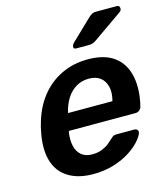

<svg xmlns="http://www.w3.org/2000/svg" viewBox="-112 -827 799 923"><g transform="rotate(-15 287.5 -365.5)"><path d="M239 10Q166 10 117.5 -19Q69 -48 50.5 -103Q32 -158 45 -236Q47 -246 50 -261.5Q53 -277 56 -286Q76 -362 118 -416.5Q160 -471 220.5 -500.5Q281 -530 354 -530Q435 -530 482 -496.5Q529 -463 544.5 -403.5Q560 -344 545 -266L540 -245Q538 -235 529.5 -228Q521 -221 510 -221H178Q178 -221 177.5 -218Q177 -215 176 -213Q171 -178 177 -148.5Q183 -119 203.5 -101Q224 -83 258 -83Q286 -83 307 -91.5Q328 -100 341.5 -111Q355 -122 362 -129Q374 -141 380 -143.5Q386 -146 397 -146H484Q493 -146 498 -140Q503 -134 501 -125Q496 -109 476 -86Q456 -63 422 -41Q388 -19 341.5 -4.5Q295 10 239 10ZM196 -305H417L418 -308Q428 -347 420.5 -376.5Q413 -406 391.5 -422.5Q370 -439 335 -439Q300 -439 272 -422.5Q244 -406 225 -376.5Q206 -347 197 -308ZM315 -595Q299 -595 303 -611Q305 -618 311 -624L414 -723Q426 -734 433.5 -737.5Q441 -741 455 -741H555Q571 -741 570 -724Q569 -715 562 -710L416 -608Q406 -601 398 -598Q390 -595 378 -595Z"/></g></svg>

Font: Rubik Medium
Style: Italic
Weight: 500
Italic angle: -12°
Designer: Hubert and Fischer
Foundry: Hubert and Fischer
Version: Version 2.300;gftools[0.9.30]